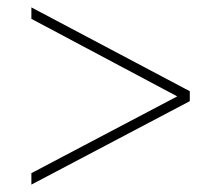

<svg xmlns="http://www.w3.org/2000/svg" viewBox="-20 -618 599 520"><path d="M65 -118V-149L460 -357L65 -567V-598L494 -371V-344Z"/></svg>

Font: Noto Serif Lao Thin
Style: Regular
Weight: 250
Designer: Monotype Design Team
Foundry: Monotype Imaging Inc.
Version: Version 2.003